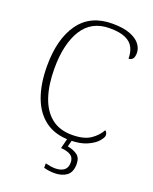

<svg xmlns="http://www.w3.org/2000/svg" viewBox="-171 -817 905 1135"><g transform="rotate(20 282.0 -250.0)"><path d="M332 10Q240 10 179 -35Q118 -80 87.5 -162.5Q57 -245 57 -358Q57 -528 127.5 -626Q198 -724 335 -724Q405 -724 447.5 -707.5Q490 -691 510 -665Q530 -639 530 -610Q530 -562 495 -562Q495 -601 480.5 -630.5Q466 -660 430 -676.5Q394 -693 330 -693Q216 -693 159.5 -603Q103 -513 103 -358Q103 -256 128 -181Q153 -106 204 -65Q255 -24 334 -24Q408 -24 449 -51.5Q490 -79 510 -117Q524 -109 524 -89Q524 -76 503.5 -52Q483 -28 440.5 -9Q398 10 332 10ZM314 224Q299 224 282 222Q265 220 247 215V187Q265 191 279 193.5Q293 196 310 196Q343 196 363.5 181Q384 166 384 132Q384 102 363 88Q342 74 301 71L321 -9H350L335 48Q369 54 394.5 71Q420 88 420 129Q420 180 390.5 202Q361 224 314 224Z"/></g></svg>

Font: Noto Serif Tamil ExtraLight
Style: Italic
Weight: 200
Italic angle: -12°
Designer: Indian Type Foundry, Tom Grace, and the Monotype Design Team
Foundry: Monotype Imaging Inc.
Version: Version 2.003; ttfautohint (v1.8.4.7-5d5b)